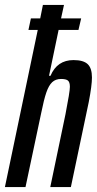

<svg xmlns="http://www.w3.org/2000/svg" viewBox="-29 -763 395 783"><path d="M346 -447Q346 -415 333 -347L260 0H176L238 -297Q256 -389 256 -409Q256 -428 248 -434.5Q240 -441 220 -441Q198 -441 184 -428Q170 -415 160 -386Q150 -357 139 -302L75 0H-9L125 -641H87L97 -688H135L146 -743H232L220 -688H302L291 -641H210L171 -454H177Q204 -518 271 -518Q311 -518 328.5 -501.5Q346 -485 346 -447Z"/></svg>

Font: Saira Ultra Condensed SemiBold
Style: Italic
Weight: 600
Width: 1
Italic angle: -12°
Designer: Hector Gatti with collaboration of the Omnibus-Type team
Foundry: Omnibus-Type
Version: Version 1.001; ttfautohint (v1.8)